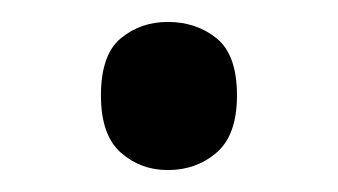

<svg xmlns="http://www.w3.org/2000/svg" viewBox="-20 -141 308 175"><path d="M72 -54Q72 -91 90 -106Q108 -121 133 -121Q159 -121 177.5 -106Q196 -91 196 -54Q196 -18 177.5 -2Q159 14 133 14Q108 14 90 -2Q72 -18 72 -54Z"/></svg>

Font: kannada15
Style: Book
Weight: 400
Designer: Jelle Bosma - Monotype Design Team
Foundry: Monotype Imaging Inc.
Version: Version 2.003